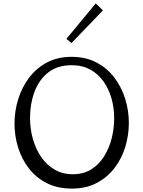

<svg xmlns="http://www.w3.org/2000/svg" viewBox="-20 -1092 840 1125"><path d="M401 13Q317 13 254 -19Q191 -51 149 -105.5Q107 -160 86 -228Q65 -296 65 -368Q65 -441 86.5 -510.5Q108 -580 150 -636Q192 -692 254.5 -725.5Q317 -759 399 -759Q482 -759 545 -726Q608 -693 650 -637.5Q692 -582 713.5 -513Q735 -444 735 -372Q735 -300 714 -231Q693 -162 650.5 -107Q608 -52 546 -19.5Q484 13 401 13ZM406 -71Q469 -71 514.5 -99.5Q560 -128 590 -176Q620 -224 634.5 -282Q649 -340 649 -400Q649 -461 633 -516.5Q617 -572 586 -615.5Q555 -659 508.5 -684.5Q462 -710 400 -710Q316 -710 262 -667Q208 -624 182 -554Q156 -484 156 -402Q156 -336 173 -276.5Q190 -217 222 -171Q254 -125 300.5 -98Q347 -71 406 -71ZM399 -840 369 -864 541 -1072 583 -1031Z"/></svg>

Font: Marhey Light
Style: Regular
Weight: 300
Designer: Nur Syamsi & Bustanul Arifin
Foundry: Namelatype
Version: Version 1.000